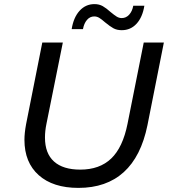

<svg xmlns="http://www.w3.org/2000/svg" viewBox="-20 -907 831 935"><path d="M99 -226Q99 -259 107 -302L186 -700H286L206 -303Q199 -269 199 -237Q199 -160 243 -120.5Q287 -81 371 -81Q465 -81 521.5 -135Q578 -189 601 -304L680 -700H778L698 -297Q667 -145 582.5 -68.5Q498 8 362 8Q238 8 168.5 -54Q99 -116 99 -226ZM492 -798Q475 -813 463.5 -820Q452 -827 439 -827Q418 -827 403.5 -810Q389 -793 384 -765H329Q338 -822 367.5 -854.5Q397 -887 440 -887Q463 -887 480.5 -877Q498 -867 519 -848Q537 -833 548.5 -826Q560 -819 573 -819Q594 -819 609 -835.5Q624 -852 629 -879H683Q674 -823 645 -791.5Q616 -760 573 -760Q549 -760 532 -769.5Q515 -779 492 -798Z"/></svg>

Font: Idrija
Style: Italic
Weight: 500
Italic angle: -11.3°
Designer: Julieta Ulanovsky
Foundry: Julieta Ulanovsky
Version: Version 7.200